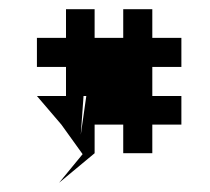

<svg xmlns="http://www.w3.org/2000/svg" viewBox="-20 -684 456 416"><path d="M60 -476 113 -414 159 -350 108 -288 185 -352V-414H247V-352H310V-414H373V-476H310V-539H373V-602H310V-664H247V-602H185V-664H123V-602H60V-539H123V-476ZM155 -392 161 -476H167Z"/></svg>

Font: bitstorm
Style: suext
Weight: 400
Version: Version 0.2